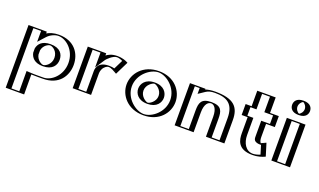

<svg xmlns="http://www.w3.org/2000/svg" viewBox="-98 -1371 3694 2224"><g transform="rotate(20 1749.0 -259.5)"><path d="M480 -257C480 -186 427 -136 360 -136C302.2 -136 254.4 -174.3 243.4 -231.4L243.3 -282.1C253.7 -338.7 299.6 -377 360 -377C432 -377 480 -327 480 -257ZM68 -513H243V-455C281 -497 343 -528 413 -528C563 -528 668 -407 668 -257C668 -107 563 15 413 15C382.8 15 313 17.5 244.1 13L245 260H68ZM228.3 -283.5 228.4 -230C241 -165 294.4 -121 360 -121C434.9 -121 495 -177.8 495 -257C495 -334.7 440 -392 360 -392C291.9 -392 240.2 -347.9 228.3 -283.5ZM83 -498H228V-416.1L254.1 -444.9C289.3 -483.8 347.4 -513 413 -513C553.9 -513 653 -400 653 -257C653 -114 553.8 0 413 0C382.3 0 313.1 2.5 245.1 -2L229 -3L229.9 245H83ZM360 -392C440 -392 495 -334.7 495 -257C495 -177.8 434.9 -121 360 -121C294.4 -121 241 -165 228.4 -230L228.3 -283.5C240.2 -347.9 291.9 -392 360 -392ZM83 -498V245H229.9L229 -3L245.1 -2C313.1 2.5 382.3 0 413 0C553.8 0 653 -114 653 -257C653 -400 553.9 -513 413 -513C347.4 -513 289.3 -483.8 254.1 -444.9L228 -416.1V-498ZM480 -257C480 -326.9 431.9 -377 360 -377C299.6 -377 253.7 -338.6 243.3 -282.1L243.4 -231.4C254.4 -174.3 302.3 -136 360 -136C427 -136 480 -186 480 -257ZM68 -513V260H245L244.1 13C313 17.5 382.8 15 413 15C563 15 668 -107 668 -257C668 -407 563 -528 413 -528C343 -528 281 -497 243 -455V-513ZM203.3 -282.7 203.4 -230.9C214 -175.9 255.6 -121 360 -121C477.5 -121 520 -189.4 520 -257C520 -323.4 482.1 -392 360 -392C253.2 -392 213.3 -337 203.3 -282.7ZM108 -498H203V-364.1L280.9 -450.2C318.6 -491.8 375.5 -513 413 -513C510.4 -513 628 -411.3 628 -257C628 -102.7 510.3 0 413 0C378.9 0 313.7 2.3 250.9 -1.8L204 -4.8L204.9 245H108ZM360 -377C389.6 -377 455 -338.3 455 -257C455 -174.4 384.4 -136 360 -136C341.2 -136 281.4 -163.5 268.4 -230.5L268.3 -283C280.6 -349.4 338.4 -377 360 -377ZM43 -513V260H270L269.1 14.4C333.3 16.9 389.6 15 413 15C606.4 15 693 -118.3 693 -257C693 -395.7 606.4 -528 413 -528C350.1 -528 301.6 -510.7 268 -491.1V-513Z M975.5 -513V-439C975.5 -439 1033.5 -528 1134.5 -528C1200.5 -528 1246.5 -496 1246.5 -496L1172.5 -346C1172.5 -346 1139.5 -374 1080.5 -374C988.5 -374 975.5 -283 975.5 -270V0H798.5V-513ZM960.5 -498V-388.7L988.1 -430.8C988.8 -431.9 1043.6 -513 1134.5 -513C1176.7 -513 1210.9 -498.5 1226.9 -490.1L1166.5 -367.8C1148.3 -377.8 1120.5 -389 1080.5 -389C975 -389 960.5 -285.2 960.5 -270V-15H813.5V-498ZM960.5 -498H813.5V-15H960.5V-270C960.5 -285.2 975 -389 1080.5 -389C1120.5 -389 1148.3 -377.8 1166.5 -367.8L1226.9 -490.1C1210.9 -498.5 1176.7 -513 1134.5 -513C1043.6 -513 988.8 -431.9 988.1 -430.8L960.5 -388.7ZM975.5 -513H798.5V0H975.5V-270C975.5 -283 988.5 -374 1080.5 -374C1117.6 -374 1142.7 -363.8 1159.3 -354.7L1173.1 -347.1L1246.8 -496.6L1233.8 -503.4C1216.4 -512.5 1180.1 -528 1134.5 -528C1034.4 -528 976.8 -440.9 975.5 -439ZM935.5 -498V-314.8L1014.4 -435.4C1018.4 -441.6 1082.7 -513 1134.5 -513C1158.2 -513 1189 -501.6 1204.4 -493L1148.8 -380.4C1130.6 -385.2 1108 -389 1080.5 -389C929.6 -389 935.5 -275.5 935.5 -270V-15H838.5V-498ZM1000.5 -513H773.5V0H1000.5V-270C1000.5 -275.2 1003 -296.4 1012.8 -318.1C1028.9 -354.1 1062.4 -374 1080.5 -374C1098.7 -374 1116.9 -368.4 1133.5 -359.3L1188.2 -329.3L1269.3 -493.7L1259.4 -498.9C1242.4 -507.7 1200.8 -528 1134.5 -528C1064.7 -528 1024.8 -503.5 1000.5 -485.8Z M1528.2 -256C1528.2 -194.3 1582.4 -140.1 1647 -140.1C1711.6 -140.1 1764.8 -194.3 1764.8 -256C1764.8 -317.8 1711.6 -372.9 1647 -372.9C1582.4 -372.9 1528.2 -317.8 1528.2 -256ZM1370 -256C1370 -111 1496 15 1648 15C1800 15 1923 -111 1923 -256C1923 -401 1800 -528 1648 -528C1496 -528 1370 -401 1370 -256ZM1513.2 -256C1513.2 -185.6 1574.2 -125.1 1647 -125.1C1719.9 -125.1 1779.8 -185.8 1779.8 -256C1779.8 -326.2 1720.1 -387.9 1647 -387.9C1574 -387.9 1513.2 -326.3 1513.2 -256ZM1385 -256C1385 -119.6 1504.2 0 1648 0C1791.7 0 1908 -119.4 1908 -256C1908 -392.6 1791.6 -513 1648 -513C1504.2 -513 1385 -392.4 1385 -256ZM1513.2 -256C1513.2 -326.3 1574 -387.9 1647 -387.9C1720.1 -387.9 1779.8 -326.2 1779.8 -256C1779.8 -185.8 1719.9 -125.1 1647 -125.1C1574.2 -125.1 1513.2 -185.6 1513.2 -256ZM1385 -256C1385 -392.4 1504.2 -513 1648 -513C1791.6 -513 1908 -392.6 1908 -256C1908 -119.4 1791.7 0 1648 0C1504.2 0 1385 -119.6 1385 -256ZM1528.2 -256C1528.2 -317.8 1582.3 -372.9 1647 -372.9C1711.6 -372.9 1764.8 -317.8 1764.8 -256C1764.8 -194.3 1711.6 -140.1 1647 -140.1C1582.3 -140.1 1528.2 -194.2 1528.2 -256ZM1370 -256C1370 -401 1496 -528 1648 -528C1800 -528 1923 -401 1923 -256C1923 -111 1800 15 1648 15C1496 15 1370 -111 1370 -256ZM1488.2 -256C1488.2 -197.5 1530.8 -125.1 1647 -125.1C1763.3 -125.1 1804.8 -197.6 1804.8 -256C1804.8 -314.3 1763.6 -387.9 1647 -387.9C1530.5 -387.9 1488.2 -314.4 1488.2 -256ZM1410 -256C1410 -404.3 1547.6 -513 1648 -513C1748.2 -513 1883 -404.5 1883 -256C1883 -107.6 1748.4 0 1648 0C1547.4 0 1410 -107.8 1410 -256ZM1553.2 -256C1553.2 -329.7 1625.7 -372.9 1647 -372.9C1668.1 -372.9 1739.8 -329.6 1739.8 -256C1739.8 -182.4 1668.3 -140.1 1647 -140.1C1625.6 -140.1 1553.2 -182.4 1553.2 -256ZM1345 -256C1345 -122.9 1452.7 15 1648 15C1843.3 15 1948 -122.8 1948 -256C1948 -389.2 1843.4 -528 1648 -528C1452.6 -528 1345 -389.1 1345 -256Z M2239.5 0H2055.5V-520H2195.5V-491C2229.5 -514 2276.5 -528 2341.5 -528C2533.5 -528 2618.5 -459 2618.5 -287V0H2441.5V-244C2441.5 -345 2415.5 -384 2341.5 -384C2267.5 -384 2239.5 -345 2239.5 -244ZM2224.5 -15H2070.5V-505H2180.5V-462.7L2203.9 -478.6C2234.8 -499.5 2278.6 -513 2341.5 -513C2528.6 -513 2603.5 -450.6 2603.5 -287V-15H2456.5V-244C2456.5 -347.6 2425.8 -399 2341.5 -399C2257.5 -399 2224.5 -347.9 2224.5 -244ZM2224.5 -15V-244C2224.5 -347.9 2257.5 -399 2341.5 -399C2425.8 -399 2456.5 -347.6 2456.5 -244V-15H2603.5V-287C2603.5 -450.6 2528.6 -513 2341.5 -513C2278.6 -513 2234.8 -499.5 2203.9 -478.6L2180.5 -462.7V-505H2070.5V-15ZM2239.5 0V-244C2239.5 -344.8 2267.9 -384 2341.5 -384C2415.2 -384 2441.5 -344.8 2441.5 -244V0H2618.5V-287C2618.5 -458.8 2533.4 -528 2341.5 -528C2276.5 -528 2229.5 -514 2195.5 -491V-520H2055.5V0ZM2199.5 -15H2095.5V-505H2155.5V-433L2230.5 -483.7C2260.3 -503.9 2294.5 -513 2341.5 -513C2492.3 -513 2578.5 -461.2 2578.5 -287V-15H2481.5V-244C2481.5 -338.5 2467 -399 2341.5 -399C2216.3 -399 2199.5 -338.7 2199.5 -244ZM2264.5 0V-244C2264.5 -354.2 2310 -384 2341.5 -384C2372.9 -384 2416.5 -354.1 2416.5 -244V0H2643.5V-287C2643.5 -448.4 2569.1 -528 2341.5 -528C2293.7 -528 2252.5 -521.4 2220.5 -510.8V-520H2030.5V0Z M2818 -513V-704H2995V-513H3103V-378H2995V-215C2995 -167 3007 -144 3035 -144C3058 -144 3079 -160 3079 -160L3123 -17C3123 -17 3066 15 2993 15C2852 15 2818 -90 2818 -181V-378H2744V-513ZM2833 -498H2759V-393H2833V-181C2833 -92.9 2863.4 0 2993 0C3042.8 0 3084.3 -15.5 3104.9 -24.8L3070.2 -137.6C3062.7 -134.1 3048.9 -129 3035 -129C2993.6 -129 2980 -166.8 2980 -215V-393H3088V-498H2980V-689H2833ZM2833 -498V-689H2980V-498H3088V-393H2980V-215C2980 -166.8 2993.6 -129 3035 -129C3048.9 -129 3062.7 -134.1 3070.2 -137.6L3104.9 -24.8C3084.3 -15.5 3042.8 0 2993 0C2863.4 0 2833 -92.9 2833 -181V-393H2759V-498ZM2818 -513H2744V-378H2818V-181C2818 -90.1 2852.1 15 2993 15C3045.9 15 3089.3 -1.4 3111.1 -11.1L3123.1 -16.6L3079.5 -158.4L3063.9 -151.2C3057.6 -148.3 3045.4 -144 3035 -144C3007.3 -144 2995 -167.1 2995 -215V-378H3103V-513H2995V-704H2818ZM2858 -498V-689H2955V-498H3063V-393H2955V-215C2955 -175.3 2952.4 -145.2 3002.8 -132.7C3012 -130.4 3023.7 -129 3035 -129C3039.5 -129 3047.7 -129.5 3048.1 -129.5L3081.4 -21.2C3062.2 -12.4 3024.5 0 2993 0C2906.9 0 2858 -83.3 2858 -181V-393H2784V-498ZM2793 -513H2719V-378H2793V-181C2793 -99.6 2808.8 15 2993 15C3064.7 15 3113.8 -5.4 3135.6 -15.2L3146.6 -20.1L3099 -174.7L3039.1 -147C3038.9 -146.9 3038.7 -146.8 3038.7 -146.8C3027.2 -157.8 3020 -184.1 3020 -215V-378H3128V-513H3020V-704H2793Z M3253 -691C3253 -643 3292 -603 3338 -603C3384 -603 3423 -643 3423 -691C3423 -739 3384 -779 3338 -779C3292 -779 3253 -739 3253 -691ZM3247.5 0V-526H3427.5V0ZM3268 -691C3268 -731 3300.8 -764 3338 -764C3375.2 -764 3408 -731 3408 -691C3408 -651 3375.2 -618 3338 -618C3300.8 -618 3268 -651 3268 -691ZM3262.5 -15V-511H3412.5V-15ZM3268 -691C3268 -651 3300.8 -618 3338 -618C3375.2 -618 3408 -651 3408 -691C3408 -731 3375.2 -764 3338 -764C3300.8 -764 3268 -731 3268 -691ZM3262.5 -15H3412.5V-511H3262.5ZM3253 -691C3253 -739 3292 -779 3338 -779C3384 -779 3423 -739 3423 -691C3423 -643 3384 -603 3338 -603C3292 -603 3253 -643 3253 -691ZM3247.5 0H3427.5V-526H3247.5ZM3293 -691C3293 -727.1 3320.4 -756.5 3338 -763.2C3356.2 -756.3 3383 -726.9 3383 -691C3383 -654.9 3355.6 -625.5 3338 -618.8C3319.8 -625.7 3293 -655.1 3293 -691ZM3287.5 -15V-511H3387.5V-15ZM3228 -691C3228 -654.7 3248.3 -603 3338 -603C3427.8 -603 3448 -654.8 3448 -691C3448 -727.3 3427.7 -779 3338 -779C3248.2 -779 3228 -727.2 3228 -691ZM3222.5 0H3452.5V-526H3222.5Z"/></g></svg>

Font: Hussar Outliner
Style: Regular
Weight: 700
Foundry: Cannot Into Space Fonts
Version: Version 0.92